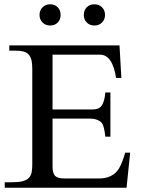

<svg xmlns="http://www.w3.org/2000/svg" viewBox="-20 -886 682 906"><path d="M266.1 -815.4Q266.1 -793.9 252.4 -779.8Q238.8 -765.6 216.8 -765.6Q194.8 -765.6 180.7 -779.8Q166.5 -793.9 166.5 -815.4Q166.5 -837.4 180.7 -851.6Q194.8 -865.7 216.8 -865.7Q238.8 -865.7 252.4 -851.6Q266.1 -837.4 266.1 -815.4ZM475.6 -815.4Q475.6 -793.9 461.4 -779.8Q447.3 -765.6 425.3 -765.6Q403.3 -765.6 389.4 -779.8Q375.5 -793.9 375.5 -815.4Q375.5 -837.4 389.4 -851.6Q403.3 -865.7 425.3 -865.7Q447.3 -865.7 461.4 -851.6Q475.6 -837.4 475.6 -815.4ZM594.2 -165.5 577.1 0H2.4V-25.9H34.7Q66.9 -25.9 86.2 -30.8Q105.5 -35.6 115.7 -46.1Q126 -56.6 129.2 -72.5Q132.3 -88.4 132.3 -110.4V-563Q132.3 -588.9 127.7 -605Q123 -621.1 113.3 -630.6Q103.5 -640.1 88.1 -643.6Q72.8 -647 50.8 -647H23.9V-671.9H543.9L552.7 -518.1H527.8Q519.5 -572.8 500.5 -600.3Q481.4 -627.9 452.1 -627.9H228V-369.6H417.5Q432.1 -369.6 442.4 -373.8Q452.6 -377.9 459.5 -387.2Q466.3 -396.5 470.7 -411.9Q475.1 -427.2 477.1 -449.7H501V-241.2H477.1Q474.6 -263.7 470.7 -280.5Q466.8 -297.4 461.4 -304.2Q454.6 -314 439.7 -320.1Q424.8 -326.2 406.2 -326.2H228V-100.1Q228 -68.8 239.7 -56.4Q251.5 -43.9 283.2 -43.9H448.7Q480.5 -43.9 504.2 -56.2Q527.8 -68.4 541 -90.3Q549.3 -104 556.6 -123Q564 -142.1 570.8 -165.5Z"/></svg>

Font: XB Niloofar
Style: Regular
Weight: 400
Designer: Behnam
Foundry: Irmug
Version: Version 7.201 2008